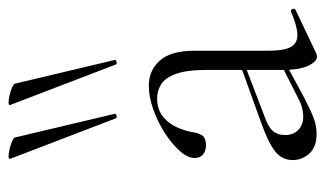

<svg xmlns="http://www.w3.org/2000/svg" viewBox="-180 -592 779 460"><g transform="rotate(-90 210.0 -361.5)"><path d="M286 -474 189 -727Q188 -731 195 -731Q202 -731 212.5 -728.5Q223 -726 231 -722.5Q239 -719 240 -716L297 -476Q298 -474 292.5 -472.5Q287 -471 286 -474ZM157 -474 60 -727Q59 -731 66 -731Q73 -731 83.5 -728.5Q94 -726 102 -722.5Q110 -719 111 -716L168 -476Q169 -474 163.5 -472.5Q158 -471 157 -474ZM313 6Q309 8 305 8Q293 8 283 -13Q273 -34 273 -74V-255Q273 -304 263.5 -330Q254 -356 238.5 -365.5Q223 -375 205 -375Q178 -375 161 -361Q144 -347 135.5 -327.5Q127 -308 124 -291Q123 -281 117.5 -269.5Q112 -258 92 -258Q79 -258 70.5 -265Q62 -272 62 -285Q62 -302 79 -321Q96 -340 122.5 -357Q149 -374 179 -384.5Q209 -395 235 -395Q272 -395 295.5 -368.5Q319 -342 319 -285V-108Q319 -72 327.5 -55.5Q336 -39 357 -39Q376 -39 412 -54Q417 -56 419 -50.5Q421 -45 416 -43ZM120 7Q88 7 72.5 -10.5Q57 -28 57 -50Q57 -76 78 -92.5Q99 -109 147 -126L283 -175L285 -165L157 -116Q135 -108 126 -97Q117 -86 117 -69Q117 -48 129.5 -36.5Q142 -25 161 -25Q172 -25 181.5 -27.5Q191 -30 199 -34L292 -81L294 -70L207 -23Q176 -7 157.5 0Q139 7 120 7Z"/></g></svg>

Font: Cormorant Light Light
Style: Regular
Weight: 300
Version: Version 4.000